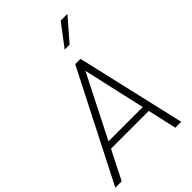

<svg xmlns="http://www.w3.org/2000/svg" viewBox="-304 -1123 1236 1236"><g transform="rotate(-45 314.5 -504.5)"><path d="M-15 0H43L143 -197H487L531 0H585L413 -745H365ZM165 -242 381 -668 477 -242ZM383 -859H428L558 -1009H497Z"/></g></svg>

Font: Mluvka ExtraLight
Style: Italic
Weight: 200
Italic angle: -8°
Designer: Modified by Jiří Krblich, Original typeface by Gumpita Rahayu
Foundry: Gumpita Rahayu & Jiří Krblich
Version: Version 2.000;Glyphs 3.1.1 (3134)